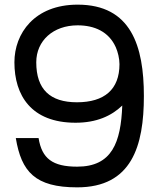

<svg xmlns="http://www.w3.org/2000/svg" viewBox="-20 -792 681 826"><path d="M314 -772C128 -772 42 -648 42 -524C42 -382 114 -264 305 -264C395 -264 459 -293 506 -338C500 -179 462 -75 312 -75C206 -75 160 -110 146 -198H48C72 -53 131 14 312 14C547 14 599 -164 599 -379C599 -594 544 -772 314 -772ZM136 -524C136 -617 209 -683 314 -683C386 -683 448 -656 478 -589C487 -569 494 -540 494 -516C494 -407 429 -352 311 -352C196 -352 136 -407 136 -524Z"/></svg>

Font: Hibana 45 SubMedium
Style: Regular
Weight: 500
Width: 6
Designer: pygmalion
Foundry: ybstudio
Version: Version 2021.007;FEAKit 1.0